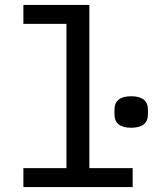

<svg xmlns="http://www.w3.org/2000/svg" viewBox="-20 -760 640 780"><path d="M445 -296V-314Q445 -369 513 -369Q581 -369 581 -314V-296Q581 -241 513 -241Q445 -241 445 -296ZM75 0V-77H250V-663H75V-740H343V-77H519V0Z"/></svg>

Font: IBM Plex Mono Text
Style: Regular
Weight: 450
Designer: Mike Abbink, Paul van der Laan, Pieter van Rosmalen
Foundry: Bold Monday
Version: Version 2.000